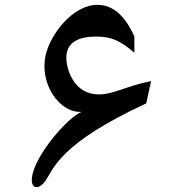

<svg xmlns="http://www.w3.org/2000/svg" viewBox="-20 -827 740 793"><path d="M388 -437C286 -437 254 -539 254 -589C254 -654 307 -676 378 -676C440 -676 477 -659 535 -609V-677C507 -737 462 -807 383 -807C280 -807 189 -686 169 -601C141 -483 225 -359 317 -365C259 -342 123 -185 112 -94C106 -45 141 -41 169 -82C201 -129 225 -234 584 -400L604 -492C505 -473 449 -437 388 -437Z"/></svg>

Font: Kawkab Mono
Style: Bold
Weight: 700
Monospace: yes
Designer: Abdullah Arif
Foundry: Abdullah Arif
Version: Version 1.000;PS 000.500;hotconv 1.0.88;makeotf.lib2.5.64775